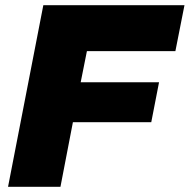

<svg xmlns="http://www.w3.org/2000/svg" viewBox="-20 -720 731 740"><path d="M11 0 147 -700H691L656 -523H315L291 -403H593L563 -249H261L213 0Z"/></svg>

Font: REM ExtraBold
Style: Italic
Weight: 800
Italic angle: -11°
Designer: Octavio Pardo
Foundry: Ashler Design
Version: Version 1.005;gftools[0.9.28]